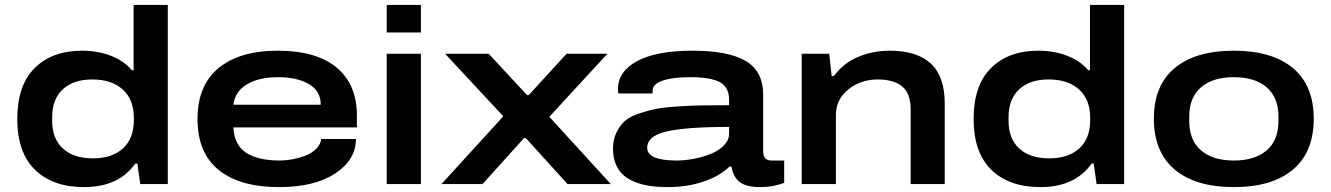

<svg xmlns="http://www.w3.org/2000/svg" viewBox="-20 -744 5379 776"><path d="M319.8 12.2Q193.4 12.2 121.6 -57.6Q49.8 -127.4 49.8 -263.2Q49.8 -399.4 120.4 -469.2Q190.9 -539.1 311 -539.1Q375 -539.1 427.7 -518.8Q480.5 -498.5 513.2 -460H520V-724.1H658.2V0H546.9L535.2 -83H526.9Q459.5 12.2 319.8 12.2ZM355 -104Q433.1 -104 477.1 -144.3Q521 -184.6 521 -258.8V-267.1Q521 -341.3 476.3 -382.1Q431.6 -422.9 353 -422.9Q276.9 -422.9 233.9 -383.1Q190.9 -343.3 190.9 -271V-255.9Q190.9 -183.1 234.4 -143.6Q277.8 -104 355 -104Z M1107.4 12.2Q950.7 12.2 864.5 -56.6Q778.3 -125.5 778.3 -263.2Q778.3 -398.9 863.5 -469Q948.7 -539.1 1102.5 -539.1Q1258.8 -539.1 1340.6 -470.9Q1422.4 -402.8 1422.4 -276.9V-229H923.3Q926.8 -157.7 975.1 -126.5Q1023.4 -95.2 1111.3 -95.2Q1135.3 -95.2 1161.6 -100.1Q1188 -105 1213.9 -114.7Q1239.7 -124.5 1257.6 -142.1Q1275.4 -159.7 1278.3 -182.1H1418.5Q1418.5 -98.1 1335 -43Q1251.5 12.2 1107.4 12.2ZM923.3 -320.8H1276.4Q1276.4 -376.5 1228.3 -404.3Q1180.2 -432.1 1104.5 -432.1Q1026.4 -432.1 978 -403.1Q929.7 -374 923.3 -320.8Z M1543 -612.8V-724.1H1681.2V-612.8ZM1543 0V-526.9H1681.2V0Z M1764.2 0 2014.2 -273.9 1778.8 -526.9H1955.1L2109.9 -359.9H2117.2L2270 -526.9H2435.1L2200.2 -272L2448.7 0H2273.9L2105 -186H2098.1L1930.2 0Z M2680.7 12.2Q2641.6 12.2 2609.4 7.8Q2577.1 3.4 2548.3 -7.6Q2519.5 -18.6 2500 -35.9Q2480.5 -53.2 2469 -80.3Q2457.5 -107.4 2457.5 -143.1Q2457.5 -178.7 2470.5 -206.3Q2483.4 -233.9 2502.7 -252.4Q2522 -271 2558.6 -283.7Q2595.2 -296.4 2628.4 -303.2Q2661.6 -310.1 2717.5 -313.7Q2773.4 -317.4 2815.4 -318.1Q2857.4 -318.8 2926.8 -318.8V-340.8Q2926.8 -391.1 2889.9 -411.6Q2853 -432.1 2768.6 -432.1Q2698.7 -432.1 2658.2 -418.2Q2617.7 -404.3 2617.7 -377.9V-366.2H2479.5Q2477.5 -376 2477.5 -382.8Q2477.5 -455.1 2555.2 -497.1Q2632.8 -539.1 2779.8 -539.1Q2923.3 -539.1 2993.9 -497.6Q3064.5 -456.1 3064.5 -360.8V-133.8Q3064.5 -113.8 3072.5 -104.5Q3080.6 -95.2 3098.6 -95.2H3149.4V-4.9Q3103 12.2 3054.7 12.2Q2993.7 12.2 2968 -9.5Q2942.4 -31.2 2936.5 -70.8H2928.7Q2887.2 -31.2 2821.5 -9.5Q2755.9 12.2 2680.7 12.2ZM2714.8 -95.2Q2748 -95.2 2783.9 -102.1Q2819.8 -108.9 2852.3 -121.8Q2884.8 -134.8 2905.8 -156.5Q2926.8 -178.2 2926.8 -204.1V-231Q2751.5 -231 2673.6 -212.6Q2595.7 -194.3 2595.7 -147Q2595.7 -95.2 2714.8 -95.2Z M3220.2 0V-526.9H3331.5L3341.3 -437H3350.6Q3390.6 -490.7 3450 -514.9Q3509.3 -539.1 3575.2 -539.1Q3686.5 -539.1 3742.4 -486.8Q3798.3 -434.6 3798.3 -326.2V0H3660.6V-301.8Q3660.6 -366.7 3626.2 -394.8Q3591.8 -422.9 3527.3 -422.9Q3459 -422.9 3408.7 -382.6Q3358.4 -342.3 3358.4 -279.8V0Z M4185.1 12.2Q4058.6 12.2 3986.8 -57.6Q3915 -127.4 3915 -263.2Q3915 -399.4 3985.6 -469.2Q4056.2 -539.1 4176.3 -539.1Q4240.2 -539.1 4293 -518.8Q4345.7 -498.5 4378.4 -460H4385.3V-724.1H4523.4V0H4412.1L4400.4 -83H4392.1Q4324.7 12.2 4185.1 12.2ZM4220.2 -104Q4298.3 -104 4342.3 -144.3Q4386.2 -184.6 4386.2 -258.8V-267.1Q4386.2 -341.3 4341.6 -382.1Q4296.9 -422.9 4218.3 -422.9Q4142.1 -422.9 4099.1 -383.1Q4056.2 -343.3 4056.2 -271V-255.9Q4056.2 -183.1 4099.6 -143.6Q4143.1 -104 4220.2 -104Z M4966.8 -539.1Q5120.6 -539.1 5205.1 -469.2Q5289.6 -399.4 5289.6 -264.2Q5289.6 -128.4 5205.1 -58.1Q5120.6 12.2 4966.8 12.2Q4813 12.2 4728.3 -58.3Q4643.6 -128.9 4643.6 -264.2Q4643.6 -399.4 4728 -469.2Q4812.5 -539.1 4966.8 -539.1ZM5147 -253.9V-273.9Q5147 -350.1 5099.4 -391.1Q5051.8 -432.1 4966.8 -432.1Q4881.8 -432.1 4834.2 -391.1Q4786.6 -350.1 4786.6 -273.9V-253.9Q4786.6 -177.2 4834.2 -136.2Q4881.8 -95.2 4966.8 -95.2Q5051.8 -95.2 5099.4 -136.2Q5147 -177.2 5147 -253.9Z"/></svg>

Font: Archivo Expanded SemiBold
Style: Regular
Weight: 600
Width: 7
Designer: Hector Gatti
Foundry: Omnibus-Type
Version: Version 2.001